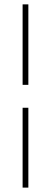

<svg xmlns="http://www.w3.org/2000/svg" viewBox="-20 -731 234 883"><path d="M84 131.8V-235.4H110.4V131.8ZM110.4 -340.8H84V-710.9H110.4Z"/></svg>

Font: TypoPRO Roboto
Style: Regular
Weight: 250
Designer: Google
Version: Version 2.136; 2016